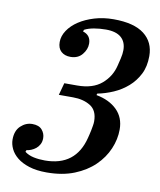

<svg xmlns="http://www.w3.org/2000/svg" viewBox="-82 -775 713 853"><g transform="rotate(10 275.0 -349.0)"><path d="M186 12Q140 12 107 1.5Q74 -9 53 -26Q32 -43 22 -64Q12 -85 12 -106Q12 -146 35 -167.5Q58 -189 87 -189Q117 -189 131 -172.5Q145 -156 145 -135Q145 -119 138.5 -107Q132 -95 122.5 -87.5Q113 -80 102 -75.5Q91 -71 81 -70L78 -62Q95 -49 118.5 -44Q142 -39 169 -39Q308 -39 341 -172Q342 -177 344.5 -186Q347 -195 349 -206Q351 -217 353 -228Q355 -239 355 -248Q355 -297 323 -317Q291 -337 244 -337H180L195 -392H253Q323 -392 363 -426Q403 -460 415 -511Q418 -523 423 -544Q428 -565 428 -582Q428 -619 405 -639Q382 -659 336 -659Q308 -659 282.5 -654.5Q257 -650 240 -641L237 -633Q273 -622 273 -584Q273 -558 254 -535Q235 -512 201 -512Q175 -512 159 -526.5Q143 -541 143 -569Q143 -596 160 -621.5Q177 -647 206.5 -666.5Q236 -686 276 -698Q316 -710 362 -710Q454 -710 500 -674.5Q546 -639 546 -576Q546 -529 528.5 -494.5Q511 -460 482.5 -435Q454 -410 418.5 -394.5Q383 -379 347 -372L345 -365Q404 -354 438.5 -320Q473 -286 473 -232Q473 -188 454.5 -144.5Q436 -101 400 -66Q364 -31 310.5 -9.5Q257 12 186 12Z"/></g></svg>

Font: IBM Plex Serif Medm
Style: Italic
Weight: 500
Italic angle: -14°
Designer: Mike Abbink, Paul van der Laan, Pieter van Rosmalen
Foundry: Bold Monday
Version: Version 3.001